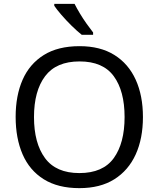

<svg xmlns="http://www.w3.org/2000/svg" viewBox="-20 -964 821 994"><path d="M720 -358Q720 -247 682.5 -164.5Q645 -82 572 -36Q499 10 391 10Q280 10 206.5 -36Q133 -82 97 -165Q61 -248 61 -359Q61 -469 97 -551Q133 -633 206.5 -679Q280 -725 392 -725Q499 -725 572 -679.5Q645 -634 682.5 -551.5Q720 -469 720 -358ZM156 -358Q156 -223 213 -145.5Q270 -68 391 -68Q513 -68 569 -145.5Q625 -223 625 -358Q625 -493 569 -569.5Q513 -646 392 -646Q271 -646 213.5 -569.5Q156 -493 156 -358ZM366 -944Q377 -922 393.5 -894.5Q410 -867 428.5 -841Q447 -815 462 -796V-784H403Q380 -802 351 -830.5Q322 -859 297.5 -887.5Q273 -916 261 -934V-944Z"/></svg>

Font: Noto Sans Grantha
Style: Regular
Weight: 400
Designer: Monotype Design Team
Foundry: Monotype Imaging Inc.
Version: Version 2.003; ttfautohint (v1.8.4.7-5d5b)